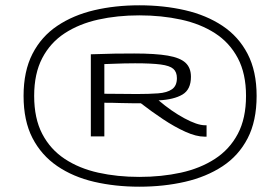

<svg xmlns="http://www.w3.org/2000/svg" viewBox="-20 -913 1058 725"><path d="M506 -208Q415 -208 335.5 -226.5Q256 -245 196 -286Q136 -327 102.5 -392Q69 -457 69 -551Q69 -644 102.5 -709.5Q136 -775 196.5 -815.5Q257 -856 336 -874.5Q415 -893 506 -893Q598 -893 678.5 -874.5Q759 -856 820 -815.5Q881 -775 915 -709.5Q949 -644 949 -551Q949 -456 915 -390.5Q881 -325 820 -285Q759 -245 678.5 -226.5Q598 -208 506 -208ZM506 -245Q590 -245 663 -261Q736 -277 791.5 -313Q847 -349 878 -407.5Q909 -466 909 -551Q909 -635 878 -693.5Q847 -752 792 -787.5Q737 -823 663.5 -839Q590 -855 506 -855Q423 -855 351 -839Q279 -823 224.5 -787.5Q170 -752 139.5 -693.5Q109 -635 109 -551Q109 -466 139.5 -407.5Q170 -349 224.5 -313Q279 -277 351 -261Q423 -245 506 -245ZM752 -397Q721 -397 680 -415.5Q639 -434 595.5 -463Q552 -492 512 -523H487Q459 -523 433 -524Q407 -525 374 -525V-398H323V-708Q376 -710 413 -710.5Q450 -711 487 -711Q567 -711 613.5 -703Q660 -695 680.5 -676Q701 -657 701 -623Q701 -575 669 -556Q637 -537 579 -534Q627 -493 676 -466.5Q725 -440 754 -440Q758 -440 760 -440V-397ZM497 -558Q543 -558 577 -560.5Q611 -563 629.5 -576Q648 -589 648 -618Q648 -641 634.5 -653Q621 -665 586.5 -669.5Q552 -674 490 -674Q464 -674 448.5 -673.5Q433 -673 417 -672.5Q401 -672 374 -671V-559Q412 -559 439.5 -558.5Q467 -558 497 -558Z"/></svg>

Font: Georama ExtraExtended Light
Style: Regular
Weight: 300
Width: 8
Designer: Jean-Baptiste Levee
Foundry: Production Type
Version: Version 1.000